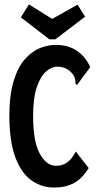

<svg xmlns="http://www.w3.org/2000/svg" viewBox="-20 -833 440 864"><path d="M223 11Q169 11 123.5 -20Q78 -51 50.5 -121Q23 -191 22 -308Q22 -404 41 -467Q60 -530 91.5 -566Q123 -602 159.5 -616.5Q196 -631 231 -631Q287 -631 326 -604.5Q365 -578 386 -531L332 -458L327 -451L320 -456Q319 -464 318.5 -473.5Q318 -483 309 -497Q293 -518 275 -525.5Q257 -533 238 -533Q212 -533 187 -511Q162 -489 145.5 -440.5Q129 -392 129 -312Q129 -196 159 -141.5Q189 -87 232 -87Q262 -87 283 -102.5Q304 -118 321 -151L379 -77Q350 -29 312.5 -9Q275 11 223 11ZM329 -812 363 -758 229 -656H202L74 -755L110 -813L215 -748Z"/></svg>

Font: Inconsolata Condensed ExtraBold
Style: Regular
Weight: 800
Width: 3
Monospace: yes
Designer: Raph Levien, Cyreal, Brenton Simpson
Foundry: Raph Levien, Cyreal, Google
Version: Version 3.001; ttfautohint (v1.8.2.53-6de2)